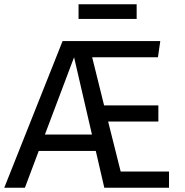

<svg xmlns="http://www.w3.org/2000/svg" viewBox="-32 -882 868 902"><path d="M-12 0H85L150 -173H418L458 0H762V-76H535L476 -311H712V-387H457L401 -613H710L721 -689H262ZM316 -613 400 -250H179ZM610 -793V-862H337V-793Z"/></svg>

Font: FiraGO Unicode
Style: Regular
Weight: 400
Designer: bBox Type
Foundry: bBox Type GmbH
Version: Version 1.001;PS 001.001;hotconv 1.0.88;makeotf.lib2.5.64775